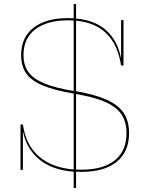

<svg xmlns="http://www.w3.org/2000/svg" viewBox="-20 -853 744 964"><path d="M628 -185Q628 -91 566 -40.5Q504 10 388 10Q370 10 362 9V91H350V9Q243 1 178.5 -51.5Q114 -104 96 -190H95V0H83V-228H95Q109 -126 174.5 -68.5Q240 -11 350 -2V-383Q252 -400 194.5 -424Q137 -448 111.5 -484.5Q86 -521 86 -576Q86 -665 148 -713.5Q210 -762 321 -762Q341 -762 350 -761V-833H362V-760Q459 -751 515 -699Q571 -647 587 -563H588V-752H600V-524H588Q556 -731 362 -749V-395Q459 -378 517 -351.5Q575 -325 601.5 -285Q628 -245 628 -185ZM350 -396V-750Q341 -751 322 -751Q217 -751 157.5 -706Q98 -661 98 -577Q98 -526 122 -492Q146 -458 200.5 -435Q255 -412 350 -396ZM615 -184Q615 -241 590 -278.5Q565 -316 510 -340.5Q455 -365 362 -381V-2Q370 -1 388 -1Q498 -1 556.5 -48Q615 -95 615 -184Z"/></svg>

Font: Hepta Slab Thin
Style: Regular
Weight: 250
Designer: Michael LaGattuta
Foundry: Michael LaGattuta
Version: Version 1.100; ttfautohint (v1.8) -l 8 -r 50 -G 200 -x 14 -D